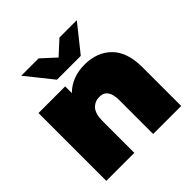

<svg xmlns="http://www.w3.org/2000/svg" viewBox="-197 -931 1095 1095"><g transform="rotate(-45 351.0 -383.5)"><path d="M592.5 -496C551.5 -536.7 497.3 -557 430 -557C397.3 -557 367 -551.7 339 -541C311 -530.3 286.3 -514.3 265 -493V-547H50V0H276V-257C276 -295 283.8 -322.8 299.5 -340.5C315.2 -358.2 335.7 -367 361 -367C405.7 -367 428 -335.7 428 -273V0H654V-312C654 -394 633.5 -455.3 592.5 -496ZM579 -767H439L355 -690L271 -767H131L259 -607H451Z"/></g></svg>

Font: Montserrat Custom Black
Style: Regular
Weight: 900
Designer: Julieta Ulanovsky
Foundry: Julieta Ulanovsky
Version: Version 7.200